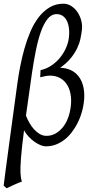

<svg xmlns="http://www.w3.org/2000/svg" viewBox="-21 -762 504 1026"><path d="M149.9 -372.1Q140.1 -303.7 132.3 -247.8Q124.5 -191.9 117.7 -144.5Q125 -125.5 135.7 -106.2Q146.5 -86.9 160.6 -71.3Q174.8 -55.7 191.4 -45.9Q208 -36.1 227.1 -36.1Q252.9 -36.1 273.7 -47.4Q294.4 -58.6 310.3 -76.7Q326.2 -94.7 336.7 -117.4Q347.2 -140.1 352.1 -163.1Q361.8 -207.5 358.2 -243.7Q354.5 -279.8 339.8 -305.2Q325.2 -330.6 301.3 -344.2Q277.3 -357.9 246.1 -357.9Q233.9 -357.9 220.2 -355Q206.5 -352.1 193.8 -349.1L195.8 -387.2Q226.1 -393.6 252.2 -410.9Q278.3 -428.2 298.3 -452.1Q318.4 -476.1 331.1 -504.4Q343.8 -532.7 347.2 -561Q350.6 -591.8 346.9 -615.2Q343.3 -638.7 334.2 -654.5Q325.2 -670.4 311.8 -678.5Q298.3 -686.5 281.7 -686.5Q253.9 -686.5 233.4 -661.1Q212.9 -635.7 197.5 -592.5Q182.1 -549.3 170.7 -492.2Q159.2 -435.1 149.9 -372.1ZM421.9 -185.1Q418 -166.5 410.4 -144.3Q402.8 -122.1 390.9 -99.4Q378.9 -76.7 362.5 -55.2Q346.2 -33.7 325.2 -16.8Q304.2 0 278.8 10Q253.4 20 223.1 20Q211.9 20 196.3 13.9Q180.7 7.8 164.3 -3.7Q147.9 -15.1 132.8 -31Q117.7 -46.9 107.4 -65.9Q101.1 -17.6 97.2 18.8Q93.3 55.2 91.1 82.8Q88.9 110.4 88.4 129.9Q87.9 149.4 88.6 164.1Q89.4 178.7 91.1 189.2Q92.8 199.7 95.7 208.5Q87.9 210.9 76.7 215.6Q65.4 220.2 53.7 225.6Q42 231 31.5 236.1Q21 241.2 14.6 244.1L-1.5 230Q2 203.1 8.5 152.3Q15.1 101.6 24.7 31Q34.2 -39.6 46.1 -127.2Q58.1 -214.8 71.8 -315.9Q77.6 -358.4 86.9 -406.7Q96.2 -455.1 109.6 -502.4Q123 -549.8 141.6 -593.3Q160.2 -636.7 185.5 -669.7Q210.9 -702.6 243.7 -722.4Q276.4 -742.2 318.4 -742.2Q340.3 -742.2 359.6 -730Q378.9 -717.8 392.3 -698.2Q405.8 -678.7 412.6 -654.3Q419.4 -629.9 417 -605.5Q414.6 -583 409.4 -557.6Q404.3 -532.2 392.1 -505.9Q379.9 -479.5 358.2 -452.4Q336.4 -425.3 300.8 -399.9Q335.9 -398.9 363.3 -384.3Q390.6 -369.6 407.2 -342Q423.8 -314.5 428.2 -274.9Q432.6 -235.4 421.9 -185.1Z"/></svg>

Font: Gentium Plus Phon
Style: Italic
Weight: 400
Italic angle: -8°
Designer: J. Victor Gaultney, Annie Olsen, Iska Routamaa, Becca Hirsbrunner
Foundry: SIL International
Version: Version 5.000